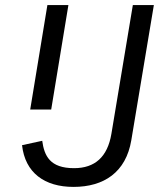

<svg xmlns="http://www.w3.org/2000/svg" viewBox="-20 -718 640 750"><path d="M498.9 -698.2 415.1 -195C399.9 -105.1 350.9 -61.1 269.2 -61.1C175.1 -61.1 153.1 -109 144.9 -168L66.1 -150.9C78.1 -43 154.1 12.1 267 12.1C386 12.1 471.9 -45.1 492.9 -170.1L581 -698.2ZM98 -290.1H180L247.2 -698.2H165.1Z"/></svg>

Font: Margiela Mono Italic Italic
Style: Regular
Weight: 400
Designer: Mike Abbink, Paul van der Laan, Pieter van Rosmalen
Foundry: Bold Monday
Version: Version 2.003 2021